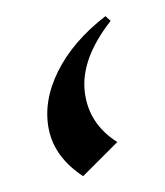

<svg xmlns="http://www.w3.org/2000/svg" viewBox="-20 -212 205 239"><path d="M111.3 -191.9 117.7 -186Q81.1 -139.2 85.4 -98.6Q89.8 -58.1 126 -35.2L83.5 7.3Q47.9 -16.1 40.8 -50.8Q33.7 -85.4 52.2 -123Q70.8 -160.6 111.3 -191.9Z"/></svg>

Font: Lateef ExtraLight
Style: Regular
Weight: 200
Designer: SIL International
Foundry: SIL International
Version: Version 4.200